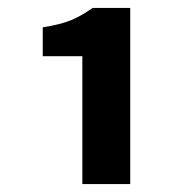

<svg xmlns="http://www.w3.org/2000/svg" viewBox="-20 -894 468 485"><path d="M188 -429V-752H88V-825Q133 -832 159.5 -843Q186 -854 214 -874H309V-429Z"/></svg>

Font: Noto Sans KR ExtraBold
Style: Regular
Weight: 800
Designer: Ryoko NISHIZUKA  (kana, bopomofo & ideographs); Paul D. Hunt (Latin, Greek & Cyrillic); Sandoll Communications , Soo-you
Foundry: Adobe
Version: Version 2.004-H2;hotconv 1.0.118;makeotfexe 2.5.65603